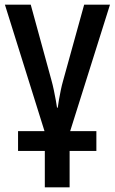

<svg xmlns="http://www.w3.org/2000/svg" viewBox="-20 -560 491 820"><path d="M171.4 240.2V84.5H57.1V0H204.6L179.7 30.8L1 -540H111.3L199.2 -219.2Q205.1 -198.2 210 -174.6Q214.8 -150.9 218.5 -131.1Q222.2 -111.3 223.6 -100.1H226.6Q228.5 -114.7 231.9 -134.5Q235.4 -154.3 239.7 -175.3Q244.1 -196.3 249 -213.4L339.4 -540H449.7L270 30.8L244.6 0H391.6V84.5H277.3V240.2Z"/></svg>

Font: Open Sans
Style: Regular
Weight: 600
Width: 3
Foundry: Ascender Corporation
Version: Version 1.000